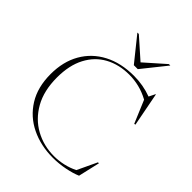

<svg xmlns="http://www.w3.org/2000/svg" viewBox="-259 -1074 1223 1223"><g transform="rotate(45 352.0 -462.5)"><path d="M434 -2.5Q475.5 -2.5 518.2 -12.2Q561 -22 597.5 -40.5L660 -173H668.5L635 -27.5Q596.5 -11 543 -0.5Q489.5 10 435.5 10Q326.5 10 238.8 -32.8Q151 -75.5 100 -157.5Q49 -239.5 49 -357.5Q49 -469.5 96.2 -552Q143.5 -634.5 229.8 -679.8Q316 -725 433 -725Q516 -725 591.5 -697L612.5 -739.5H615L659 -511.5L650 -509.5L585.5 -663Q540 -687.5 496 -698.2Q452 -709 407 -709Q314 -709 243.2 -670.2Q172.5 -631.5 132.8 -556Q93 -480.5 93 -370.5Q93 -251.5 139.5 -169.5Q186 -87.5 263.5 -45Q341 -2.5 434 -2.5ZM550 -935 419.5 -772H384L253 -935H266L401.5 -815L537 -935Z"/></g></svg>

Font: Newsreader Display ExtraLight
Style: Regular
Weight: 275
Designer: Hugues Gentile
Foundry: Production Type
Version: Version 1.001